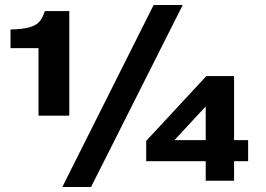

<svg xmlns="http://www.w3.org/2000/svg" viewBox="-20 -722 1063 767"><path d="M343.8 24.9H229L593.8 -702.1H710ZM133.8 -259.8V-529.8H22V-604Q69.3 -605.5 95.2 -612.3Q121.1 -619.1 135.3 -633.3Q149.4 -647.5 159.2 -677.7H256.8V-259.8ZM915 -78.1V0H801.8V-78.1H564V-159.2L804.2 -418H915V-162.1H971.2V-78.1ZM801.8 -296.9 676.8 -162.1H801.8Z"/></svg>

Font: Clear Sans
Style: Bold
Weight: 700
Foundry: Intel Corporation
Version: Version 1.00